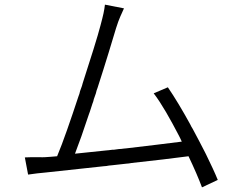

<svg xmlns="http://www.w3.org/2000/svg" viewBox="-20 -778 1040 827"><path d="M918 -3C906 -33 888 -71 868 -112L863 -122C847 -154 828 -189 810 -223L804 -233L799 -243C766 -303 732 -360 703 -402L642 -376C676 -332 714 -264 751 -193L756 -183C758 -178 761 -173 763 -168C703 -160 615 -150 524 -139L513 -138C506 -137 499 -136 492 -136L470 -133C468 -133 466 -133 464 -133L448 -131L437 -130C391 -125 345 -120 303 -116C319 -157 341 -219 363 -286L367 -297C371 -309 374 -320 378 -331L382 -342C383 -348 385 -354 387 -359L393 -376C394 -380 395 -384 396 -388L400 -399C435 -507 466 -610 480 -657C493 -699 504 -719 514 -742L432 -758C429 -732 425 -714 413 -669C401 -622 370 -524 336 -419L333 -408C330 -401 328 -393 325 -386L322 -374L318 -363C285 -263 251 -164 226 -105C206 -103 190 -102 174 -101C166 -100 158 -101 150 -101H140C122 -101 105 -101 87 -100L101 -26C129 -30 152 -33 177 -35C235 -41 328 -51 427 -62L439 -63C442 -64 446 -64 450 -65L461 -66C482 -68 503 -71 524 -73L535 -74L547 -76C641 -86 731 -97 792 -105C816 -55 837 -6 850 29L918 -3Z"/></svg>

Font: Glow Sans SC Normal
Style: Regular
Weight: 400
Designer: Ryoko NISHIZUKA (kana, bopomofo & ideographs); Paul D. Hunt (Latin, Greek & Cyrillic); Sandoll Communications, Soo-young
Version: Version 0.93